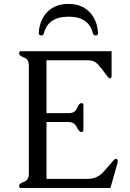

<svg xmlns="http://www.w3.org/2000/svg" viewBox="-20 -942 651 962"><path d="M322.8 -922.4Q399.9 -922.4 440.4 -867.7Q467.8 -830.6 471.2 -777.3V-776.4Q471.2 -764.2 458 -764.2Q448.2 -764.2 444.8 -777.3Q423.8 -858.4 324.7 -858.4H322.3Q221.7 -857.9 200.7 -777.3Q196.8 -764.2 187.5 -764.2Q174.3 -764.2 174.3 -775.9V-777.3Q177.2 -830.6 205.1 -867.7Q245.1 -922.4 322.8 -922.4ZM212.9 -45.9H421.4Q466.8 -45.9 498.3 -80.8Q529.8 -115.7 545.9 -135.3Q554.7 -146 559.6 -146Q569.8 -146 569.8 -135.7Q569.8 -129.4 568.8 -125.5L533.2 0H84.5Q75.7 0 75.7 -10.3Q75.7 -22.5 100.1 -31Q124.5 -39.6 124.5 -71.3V-613.8Q124.5 -645.5 100.1 -654.1Q75.7 -662.6 75.7 -675.3Q75.7 -685.5 85.9 -685.5H539.1V-560.1Q539.1 -549.8 528.8 -549.8Q523.9 -549.8 510.7 -569.3Q486.3 -603 468.5 -621.6Q450.7 -640.1 421.4 -640.1H212.9V-375H324.7Q356 -375 365.7 -400.1Q375.5 -425.3 388.2 -425.3Q397.9 -425.3 397.9 -415V-291Q397.9 -280.8 388.2 -280.8Q375.5 -280.8 364.3 -305.7Q353 -330.6 321.8 -330.6H212.9Z"/></svg>

Font: Caudex
Style: Regular
Weight: 400
Version: Version 1.04